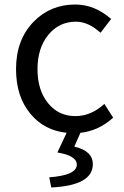

<svg xmlns="http://www.w3.org/2000/svg" viewBox="-20 -577 549 850"><path d="M309 72Q391 91 391 150Q391 244 207 253L198 208Q320 199 320 152Q320 112 234 98L275 11Q175 0 115 -73Q51 -149 51 -271Q51 -402 130 -482Q204 -557 313 -557Q399 -557 472 -493L425 -432Q371 -481 316 -481Q242 -481 194 -423Q146 -364 146 -271Q146 -177 193 -120Q239 -63 314 -63Q383 -63 442 -117L481 -56Q417 2 336 11Z"/></svg>

Font: 思源黑体R
Style: Regular
Weight: 400
Designer: Ryoko NISHIZUKA  (kana & ideographs); Paul D. Hunt (Latin, Greek & Cyrillic); Wenlong ZHANG  (bopomofo); Sandoll Communi
Foundry: Adobe Systems Incorporated
Version: Version 1.00 June 24, 2014, initial release